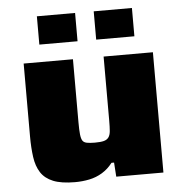

<svg xmlns="http://www.w3.org/2000/svg" viewBox="-51 -754 774 811"><g transform="rotate(-5 335.5 -348.0)"><path d="M235 8Q177 8 142.5 -6Q108 -20 90.5 -47Q73 -74 67.5 -113.5Q62 -153 62 -200V-510H271V-242Q271 -210 273 -191.5Q275 -173 280.5 -164.5Q286 -156 299 -153.5Q312 -151 333 -151Q357 -151 370.5 -154.5Q384 -158 391 -167.5Q398 -177 399.5 -194Q401 -211 401 -238V-510H610V0H410L406 -60H395Q376 -35 350.5 -19.5Q325 -4 295.5 2Q266 8 235 8ZM135 -584V-704H297V-584ZM376 -584V-704H538V-584Z"/></g></svg>

Font: Saira Expanded ExtraBold
Style: Regular
Weight: 800
Width: 7
Designer: Hector Gatti with collaboration of the Omnibus-Type team
Foundry: Omnibus-Type
Version: Version 1.101